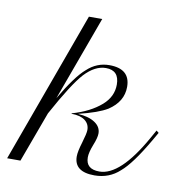

<svg xmlns="http://www.w3.org/2000/svg" viewBox="-132 -584 623 652"><g transform="rotate(10 179.0 -258.0)"><path d="M123.3 -521.7H169.2L62.5 -230Q110.8 -312.5 144.2 -340.8Q177.5 -371.7 220.8 -371.7Q292.5 -371.7 292.5 -309.2Q292.5 -258.3 243.3 -225.8Q211.7 -206.7 145.8 -190.8V-190Q182.5 -187.5 203.3 -173.3Q224.2 -159.2 224.2 -136.7Q224.2 -121.7 213.3 -95Q202.5 -67.5 202.5 -50.8Q202.5 -10 249.2 -10Q320.8 -10 400.8 -152.5L416.7 -180.8L425 -174.2L409.2 -146.7Q357.5 -57.5 321.7 -27.5Q285.8 5.8 235 5.8Q165 5.8 165 -47.5Q165 -64.2 175 -96.7Q185 -130 185 -141.7Q185 -162.5 168.8 -174.6Q152.5 -186.7 122.5 -186.7V-188.3Q184.2 -205.8 222.5 -239.2Q256.7 -269.2 256.7 -310.8Q256.7 -360 210.8 -360Q173.3 -360 137.5 -321.7Q103.3 -284.2 43.3 -174.2L-20.8 0H-66.7Z"/></g></svg>

Font: Sirivennela
Style: Regular
Weight: 400
Designer: Appaji Ambarisha Darbha
Foundry: Appaji Ambarisha Darbha
Version: Version 1.00; ttfautohint (v1.8.4.7-5d5b)